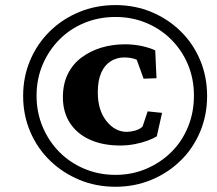

<svg xmlns="http://www.w3.org/2000/svg" viewBox="-20 -711 837 741"><path d="M425.8 9.8Q350.6 9.8 286.1 -17.1Q221.7 -43.9 172.9 -91.3Q124 -138.7 96.7 -202.6Q69.3 -266.6 69.3 -340.8Q69.3 -415 96.7 -479Q124 -543 172.4 -590.3Q220.7 -637.7 285.6 -664.6Q350.6 -691.4 425.8 -691.4Q500 -691.4 564.5 -664.6Q628.9 -637.7 677.2 -590.3Q725.6 -543 752.4 -479Q779.3 -415 779.3 -340.8Q779.3 -266.6 752.4 -202.6Q725.6 -138.7 677.2 -91.3Q628.9 -43.9 564.5 -17.1Q500 9.8 425.8 9.8ZM444.3 -149.4Q377 -149.4 327.1 -171.9Q277.3 -194.3 250 -236.3Q222.7 -278.3 222.7 -335.9Q222.7 -386.7 241.7 -425.3Q260.7 -463.9 294.9 -489.3Q329.1 -514.6 371.6 -527.3Q414.1 -540 461.9 -540Q497.1 -540 527.8 -533.2Q558.6 -526.4 579.1 -516.6L584 -409.2L534.2 -407.2L507.8 -480.5Q496.1 -485.4 484.4 -487.3Q472.7 -489.3 459 -489.3Q430.7 -489.3 407.2 -474.6Q383.8 -460 370.6 -430.2Q357.4 -400.4 357.4 -354.5Q357.4 -286.1 390.6 -244.1Q423.8 -202.1 469.7 -202.1Q483.4 -202.1 501.5 -207Q519.5 -211.9 530.3 -222.7L549.8 -281.2L605.5 -275.4L585 -184.6Q572.3 -176.8 550.3 -168.5Q528.3 -160.2 500.5 -154.8Q472.7 -149.4 444.3 -149.4ZM425.8 -36.1Q489.3 -36.1 544.4 -59.6Q599.6 -83 641.1 -124Q682.6 -165 705.6 -221.2Q728.5 -277.3 728.5 -341.8Q728.5 -406.2 705.6 -461.4Q682.6 -516.6 641.1 -558.1Q599.6 -599.6 544.4 -622.6Q489.3 -645.5 425.8 -645.5Q361.3 -645.5 305.7 -622.6Q250 -599.6 209 -558.1Q168 -516.6 144.5 -461.4Q121.1 -406.2 121.1 -341.8Q121.1 -277.3 144.5 -221.7Q168 -166 209 -124.5Q250 -83 305.7 -59.6Q361.3 -36.1 425.8 -36.1Z"/></svg>

Font: Crimson Pro
Style: Bold Italic
Weight: 700
Italic angle: -12°
Designer: Jacques Le Bailly
Foundry: Baron von Fonthausen
Version: Version 1.003